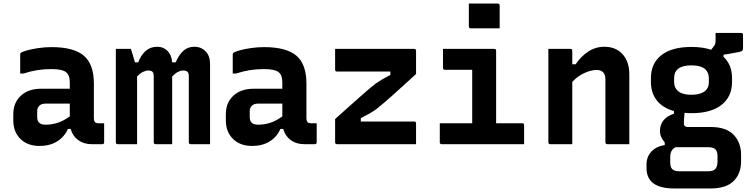

<svg xmlns="http://www.w3.org/2000/svg" viewBox="-20 -814 4240 1084"><path d="M510 -341V-148Q510 -131 517 -124Q523 -118 538 -118H568V-11Q568 0 557 0H498Q453 0 421.5 -23Q390 -46 379 -86H363Q343 -40 301.5 -15Q260 10 204 10Q135 10 95 -30Q55 -70 55 -134V-169Q55 -234 97.5 -273.5Q140 -313 212 -313H374V-348Q374 -392 351 -408Q328 -424 271 -424Q228 -424 190.5 -418Q153 -412 113 -399H94V-506Q94 -512 97 -515Q103 -521 130.5 -529Q158 -537 196 -542.5Q234 -548 271 -548Q396 -548 453 -500Q510 -452 510 -341ZM190 -152Q190 -110 237 -110Q273 -110 306.5 -121Q340 -132 374 -157V-229H237Q214 -229 202 -217Q190 -205 190 -187Z M754 0H645Q634 0 634 -11V-538H719Q719 -538 727 -512.5Q735 -487 742 -462H760Q777 -505 803.5 -527.5Q830 -550 868 -550Q903 -550 926 -526.5Q949 -503 952 -462H972Q989 -503 1014.5 -526.5Q1040 -550 1077 -550Q1116 -550 1141 -524Q1166 -498 1166 -452V0H1057Q1046 0 1046 -11V-383Q1046 -403 1037.5 -409.5Q1029 -416 1015 -416Q1001 -416 985.5 -408.5Q970 -401 952 -382V0H859Q848 0 848 -11V-383Q848 -403 840 -409.5Q832 -416 818 -416Q804 -416 788 -408.5Q772 -401 754 -383Z M1710 -341V-148Q1710 -131 1717 -124Q1723 -118 1738 -118H1768V-11Q1768 0 1757 0H1698Q1653 0 1621.5 -23Q1590 -46 1579 -86H1563Q1543 -40 1501.5 -15Q1460 10 1404 10Q1335 10 1295 -30Q1255 -70 1255 -134V-169Q1255 -234 1297.5 -273.5Q1340 -313 1412 -313H1574V-348Q1574 -392 1551 -408Q1528 -424 1471 -424Q1428 -424 1390.5 -418Q1353 -412 1313 -399H1294V-506Q1294 -512 1297 -515Q1303 -521 1330.5 -529Q1358 -537 1396 -542.5Q1434 -548 1471 -548Q1596 -548 1653 -500Q1710 -452 1710 -341ZM1390 -152Q1390 -110 1437 -110Q1473 -110 1506.5 -121Q1540 -132 1574 -157V-229H1437Q1414 -229 1402 -217Q1390 -205 1390 -187Z M1872 -538H2318Q2329 -538 2329 -527V-396Q2246 -320 2195 -274.5Q2144 -229 2105 -198Q2084 -183 2063.5 -171.5Q2043 -160 2017 -147V-128H2318Q2329 -128 2329 -117V0H1883Q1872 0 1872 -11V-142Q1930 -194 1971.5 -231Q2013 -268 2044 -295Q2075 -322 2101 -342Q2121 -356 2140 -367Q2159 -378 2184 -391V-410H1883Q1872 -410 1872 -421Z M2463 -118H2646V-420H2492Q2481 -420 2481 -431V-538H2770Q2781 -538 2781 -527V-118H2928Q2939 -118 2939 -107V0H2474Q2463 0 2463 -11ZM2627 -794H2790Q2801 -794 2801 -783V-654H2638Q2627 -654 2627 -665Z M3211 0H3087Q3076 0 3076 -11V-538H3200Q3211 -538 3211 -527V-451H3230Q3259 -495 3300.5 -522.5Q3342 -550 3392 -550Q3457 -550 3495 -508Q3533 -466 3533 -394V0H3409Q3398 0 3398 -11V-366Q3398 -419 3348 -419Q3318 -419 3280 -402Q3242 -385 3211 -352Z M3884 -549Q3948 -549 3995 -533L4014 -558Q4020 -568 4020 -581V-628H4164Q4175 -628 4175 -617V-543Q4175 -533 4171.5 -528.5Q4168 -524 4155 -521Q4142 -518 4113 -513L4065 -505V-493Q4113 -448 4113 -373V-351Q4113 -269 4054 -222Q3995 -175 3884 -175Q3864 -175 3845 -177Q3841 -140 3841 -118Q3841 -97 3863 -97H3992Q4080 -97 4122 -53Q4164 -9 4164 60V97Q4164 166 4122 208Q4080 250 3992 250H3786Q3630 250 3630 134V116Q3630 71 3658 41.5Q3686 12 3733 5V-10Q3721 -23 3713.5 -39.5Q3706 -56 3706 -75Q3706 -109 3725.5 -134Q3745 -159 3785 -172V-187Q3721 -205 3688 -247.5Q3655 -290 3655 -351V-373Q3655 -456 3714 -502.5Q3773 -549 3884 -549ZM3884 -445Q3786 -445 3786 -373V-351Q3786 -321 3804 -304Q3827 -279 3884 -279Q3931 -279 3956.5 -297Q3982 -315 3982 -351V-373Q3982 -403 3963 -422Q3938 -445 3884 -445ZM3818 153H3977Q4005 153 4018 141Q4031 127 4031 96V69Q4031 40 4018.5 28.5Q4006 17 3977 17H3796H3794Q3777 26 3770.5 40Q3764 54 3764 73V104Q3764 130 3776 141.5Q3788 153 3818 153Z"/></svg>

Font: Recursive Mn Lnr St
Style: Bold
Weight: 700
Monospace: yes
Version: Version 1.079;hotconv 1.0.112;makeotfexe 2.5.65598; ttfautoh